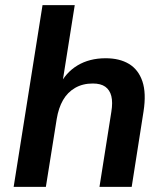

<svg xmlns="http://www.w3.org/2000/svg" viewBox="-20 -725 639 745"><path d="M33 0 145 -705H270L220 -390H209Q234 -443 280.5 -471Q327 -499 390 -499Q444 -499 480.5 -477Q517 -455 532.5 -409.5Q548 -364 537 -293L491 0H366L412 -291Q418 -328 412 -352Q406 -376 388.5 -388.5Q371 -401 340 -401Q301 -401 271.5 -384Q242 -367 224.5 -336.5Q207 -306 200 -263L158 0Z"/></svg>

Font: Nunito Sans 12pt
Style: Bold Italic
Weight: 700
Italic angle: -9°
Designer: Vernon Adams
Foundry: Vernon Adams
Version: Version 3.101;gftools[0.9.27]